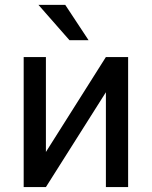

<svg xmlns="http://www.w3.org/2000/svg" viewBox="-20 -760 617 780"><path d="M410.2 -528.3H500.5V0H410.2V-385.3L166.5 0H76.2V-528.3H166.5V-142.6ZM339.8 -596.7H262.2L136.2 -740.2H245.1Z"/></svg>

Font: Roboto-ThirdPerson-AD3FC
Style: ThirdPerson-AD3FC
Weight: 400
Designer: Google
Version: Version 2.137; 2017